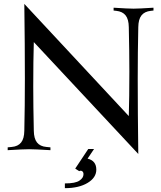

<svg xmlns="http://www.w3.org/2000/svg" viewBox="-20 -772 829 987"><path d="M690.9 19.5 153.8 -555.7Q150.9 -460.4 150.9 -328.1Q150.9 -227.1 153.8 -100.1Q154.3 -59.6 170.2 -39.6Q186 -19.5 218.3 -16.6L239.3 -14.6V0Q157.7 -4.9 129.4 -4.9Q101.1 -4.9 19.5 0V-14.6L40.5 -16.6Q72.8 -19.5 88.6 -39.6Q104.5 -59.6 105 -100.1Q107.9 -227.1 107.9 -366.2Q107.9 -537.1 105 -752L642.1 -175.3Q645 -270.5 645 -403.8Q645 -505.4 642.1 -632.3Q641.6 -672.9 625.7 -692.9Q609.9 -712.9 577.6 -716.3L564 -717.8V-732.4Q638.7 -727.5 666.5 -727.5Q694.3 -727.5 769 -732.4V-717.8L755.4 -716.3Q723.1 -712.9 707.3 -692.9Q691.4 -672.9 690.9 -632.3Q688 -505.4 688 -366.2Q688 -195.3 690.9 19.5ZM366.7 94.7 433.6 -5.9H463.4L430.2 43.5Q475.1 54.2 475.1 100.1Q475.1 141.1 430.7 168Q385.7 195.3 313.5 195.3V170.9Q368.2 170.9 388.7 156.2Q409.2 142.6 409.2 123.5Q409.2 112.3 402.1 107.9Q395 103.5 387.2 107.9Z"/></svg>

Font: Flanker
Style: Regular
Weight: 400
Designer: Flanker
Foundry: Flanker
Version: Version 2.027